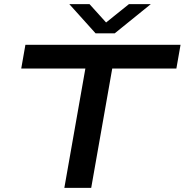

<svg xmlns="http://www.w3.org/2000/svg" viewBox="-20 -902 887 922"><path d="M289 0 390 -573H82L102 -687H847L827 -573H519L418 0ZM704 -882 531 -742H439L313 -882H410L513 -768H457L599 -882Z"/></svg>

Font: Archivo Expanded Medium
Style: Italic
Weight: 500
Width: 7
Italic angle: -10°
Designer: Hector Gatti
Foundry: Omnibus-Type
Version: Version 2.001